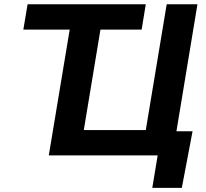

<svg xmlns="http://www.w3.org/2000/svg" viewBox="-20 -748 991 924"><path d="M92.3 -605.5 112.8 -727.5H681.6L661.6 -605.5H463.4L383.3 -122.1H681.6L782.2 -727.5H930.2L829.1 -116.2H906.7L855 156.2H712.9L738.8 0H214.8L315.4 -605.5Z"/></svg>

Font: Inter
Style: Bold Italic
Weight: 700
Italic angle: -9.39999°
Designer: Rasmus Andersson
Foundry: rsms
Version: Version 4.001;git-9221beed3